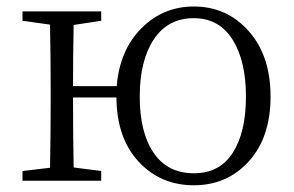

<svg xmlns="http://www.w3.org/2000/svg" viewBox="-20 -545 887 579"><path d="M564.5 -22.5Q642.6 -22.5 682.1 -84.5Q721.7 -146.5 721.7 -253.9Q721.7 -361.3 681.2 -425.8Q640.6 -490.2 564.5 -490.2Q486.3 -490.2 443.8 -426.3Q401.4 -362.3 401.4 -253.9Q401.4 -145.5 443.4 -84Q485.4 -22.5 564.5 -22.5ZM200.2 -285.2H332Q340.8 -393.6 406.2 -459.5Q471.7 -525.4 564.5 -525.4Q664.1 -525.4 730 -451.2Q795.9 -377 795.9 -253.9Q795.9 -130.9 730.5 -58.6Q665 13.7 564.5 13.7Q463.9 13.7 397.9 -57.6Q332 -128.9 331.1 -251H200.2Q200.2 -149.4 202.1 -40L285.2 -29.3V0H47.9V-29.3L130.9 -39.1Q132.8 -150.4 132.8 -226.6V-284.2Q132.8 -361.3 130.9 -470.7L47.9 -482.4V-510.7H285.2V-482.4L202.1 -469.7Q200.2 -364.3 200.2 -285.2Z"/></svg>

Font: GenYoMin TW TTF Light
Style: Regular
Weight: 300
Version: Version 1.300